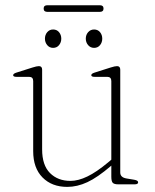

<svg xmlns="http://www.w3.org/2000/svg" viewBox="-20 -722 606 752"><path d="M110 -130V-404.5Q110 -421 94 -421H45Q31.5 -421 31.5 -427.5Q31.5 -433.5 44 -437.5L107 -457.5Q124 -463 132.5 -463Q145 -463 145 -449V-137Q145 -75 175.8 -44.2Q206.5 -13.5 256 -13.5Q286.5 -13.5 322.2 -30.8Q358 -48 403.5 -86L416 -96.5V-404.5Q416 -421 400 -421H351Q337.5 -421 337.5 -427.5Q337.5 -433.5 350 -437.5L413 -457.5Q430 -463 438.5 -463Q451 -463 451 -449V-46.5Q451 -27 475.5 -23L505.5 -18Q521 -15.5 521 -8Q521 0 507.5 0H443.5Q427.5 0 421.8 -5.8Q416 -11.5 416 -30V-73.5L414.5 -72Q362 -27 322.2 -8.5Q282.5 10 243.5 10Q183 10 146.5 -27Q110 -64 110 -130ZM188 -534.5Q174 -534.5 165 -545.2Q156 -556 156 -570.5Q156 -585.5 165 -596Q174 -606.5 188 -606.5Q202.5 -606.5 211.2 -596Q220 -585.5 220 -570.5Q220 -556 211.2 -545.2Q202.5 -534.5 188 -534.5ZM348.5 -534.5Q334.5 -534.5 325.2 -545.2Q316 -556 316 -570.5Q316 -585.5 325.2 -596Q334.5 -606.5 348.5 -606.5Q363 -606.5 371.8 -596Q380.5 -585.5 380.5 -570.5Q380.5 -556 371.8 -545.2Q363 -534.5 348.5 -534.5ZM151 -688.5Q151 -701.5 165.5 -701.5H371Q385.5 -701.5 385.5 -688.5Q385.5 -675.5 371 -675.5H165.5Q151 -675.5 151 -688.5Z"/></svg>

Font: Fraunces 9pt Thin
Style: Regular
Weight: 100
Version: Version 1.000;[b76b70a41]